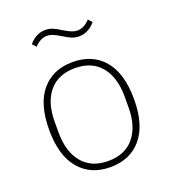

<svg xmlns="http://www.w3.org/2000/svg" viewBox="-132 -805 809 914"><g transform="rotate(-20 272.0 -348.0)"><path d="M272 12Q172 12 114.5 -56Q57 -124 57 -254Q57 -385 114.5 -452.5Q172 -520 272 -520Q372 -520 429.5 -452.5Q487 -385 487 -254Q487 -124 429.5 -56Q372 12 272 12ZM272 -19Q357 -19 403 -74.5Q449 -130 449 -227V-281Q449 -379 403 -434Q357 -489 272 -489Q187 -489 141 -434Q95 -379 95 -281V-227Q95 -130 141 -74.5Q187 -19 272 -19ZM344 -624Q325 -624 307.5 -631Q290 -638 267 -653Q244 -667 229 -673Q214 -679 200 -679Q182 -679 167 -671Q152 -663 136 -647L119 -666Q155 -708 202 -708Q221 -708 238.5 -701Q256 -694 279 -679Q302 -665 317 -659Q332 -653 346 -653Q364 -653 379 -661Q394 -669 410 -685L427 -666Q391 -624 344 -624Z"/></g></svg>

Font: IBM Plex Sans Hebrew ExtraLight
Style: Regular
Weight: 200
Designer: Mike Abbink, Paul van der Laan, Pieter van Rosmalen, Yanek Iontef
Foundry: Bold Monday
Version: Version 1.2